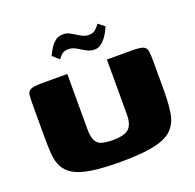

<svg xmlns="http://www.w3.org/2000/svg" viewBox="-115 -757 895 879"><g transform="rotate(-20 332.5 -317.5)"><path d="M626 -239Q626 -175 618.5 -129Q611 -83 583 -54Q555 -25 495 -11.5Q435 2 330 2Q244 2 188.5 -6.5Q133 -15 102.5 -33Q72 -51 58 -78.5Q44 -106 41.5 -143Q39 -180 39 -227V-374Q39 -410 41 -428.5Q43 -447 58.5 -453.5Q74 -460 111 -460H236V-195Q236 -154 245.5 -135Q255 -116 276.5 -110Q298 -104 331 -104Q385 -104 407 -123.5Q429 -143 429 -194V-460H552Q590 -460 605.5 -453.5Q621 -447 623.5 -428.5Q626 -410 626 -374ZM393 -522Q371 -522 352.5 -533Q334 -544 315 -555Q296 -566 275 -565Q256 -565 244 -552.5Q232 -540 228 -534L197 -562Q197 -562 202.5 -573.5Q208 -585 217.5 -599.5Q227 -614 241.5 -625.5Q256 -637 275 -637Q296 -639 315 -627.5Q334 -616 353 -605Q372 -594 391 -594Q413 -594 426 -607.5Q439 -621 445 -629L475 -605Q475 -605 469.5 -592.5Q464 -580 453.5 -564Q443 -548 427.5 -535Q412 -522 393 -522Z"/></g></svg>

Font: Genos Thin ExtraBold
Style: Regular
Weight: 800
Version: Version 1.010